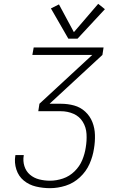

<svg xmlns="http://www.w3.org/2000/svg" viewBox="-20 -983 616 1003"><path d="M241 0Q282 0 323 -13Q364 -26 397 -56.5Q430 -87 447.5 -126.5Q465 -166 471 -207Q477 -242 476 -278Q475 -314 462.5 -345.5Q450 -377 425 -400Q400 -423 367 -432Q334 -441 298 -441H239L515 -696L521 -735H156L149 -696H462L186 -441L180 -402H298Q333 -402 364 -388.5Q395 -375 412.5 -346.5Q430 -318 432 -283Q434 -248 428 -213Q423 -179 409.5 -146.5Q396 -114 369.5 -88Q343 -62 309 -50.5Q275 -39 241 -39Q212 -39 184.5 -46Q157 -53 136.5 -70.5Q116 -88 107.5 -115Q99 -142 104 -171V-173H61L60 -170Q54 -133 65.5 -97.5Q77 -62 104.5 -39.5Q132 -17 168 -8.5Q204 0 241 0ZM337 -781H385L528 -935L493 -963L366 -815L288 -960L246 -939Z"/></svg>

Font: Iosevka Sparkle XLtObl
Style: Regular
Weight: 200
Italic angle: -9°
Designer: Belleve Invis
Foundry: Belleve Invis
Version: Version 4.5.0; ttfautohint (v1.8.3)